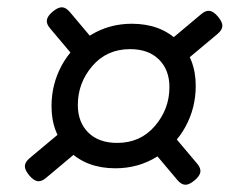

<svg xmlns="http://www.w3.org/2000/svg" viewBox="-20 -556 640 524"><path d="M120.6 -266.1Q120.6 -190.9 168.7 -143.8Q216.8 -96.7 294.9 -96.7Q356.9 -96.7 407.7 -127.9Q458.5 -159.2 486.3 -210.4Q514.2 -261.7 514.2 -321.8Q514.2 -397 466.1 -444.1Q418 -491.2 339.8 -491.2Q277.8 -491.2 227.1 -460Q176.3 -428.7 148.4 -377.4Q120.6 -326.2 120.6 -266.1ZM61 -124.5Q48.3 -113.8 47.9 -103Q47.4 -92.3 59.6 -77.6Q71.8 -63 82.8 -61.5Q93.8 -60.1 106 -70.8L205.6 -154.3L162.1 -209ZM386.2 -157.2 463.9 -64.9Q474.6 -52.2 485.4 -51.8Q496.1 -51.3 510.7 -63.5Q525.4 -75.7 526.9 -86.7Q528.3 -97.7 517.6 -109.9L439.5 -202.6ZM442.4 -318.4Q442.4 -258.3 402.8 -212.2Q363.3 -166 299.8 -166Q249.5 -166 220.9 -194.3Q192.4 -222.7 192.4 -269.5Q192.4 -329.6 231.9 -375.7Q271.5 -421.9 335 -421.9Q385.3 -421.9 413.8 -393.6Q442.4 -365.2 442.4 -318.4ZM117.2 -478 195.3 -385.3 248.5 -430.7 170.9 -522.9Q160.2 -535.6 149.4 -536.1Q138.7 -536.6 124 -524.4Q109.4 -512.2 107.9 -501.2Q106.4 -490.2 117.2 -478ZM429.2 -433.6 472.7 -378.9 573.7 -463.4Q586.4 -474.1 586.9 -484.9Q587.4 -495.6 575.2 -510.3Q563 -524.9 552 -526.4Q541 -527.8 528.8 -517.1Z"/></svg>

Font: Courier Prime Code
Style: Italic
Weight: 400
Italic angle: -10°
Designer: Alan Dague-Greene
Foundry: Quote-Unquote Apps
Version: Version 3.18